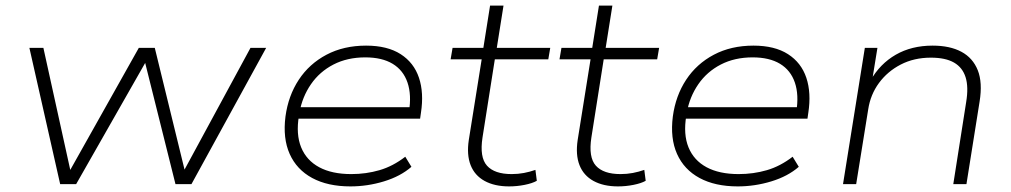

<svg xmlns="http://www.w3.org/2000/svg" viewBox="-20 -658 3612 686"><path d="M195 0 85 -487H135L235 -33H221L476 -487H533L644 -33H629L875 -487H931L664 0H607L492 -460H514L252 0Z M1232 8Q1151 8 1095.5 -22Q1040 -52 1015 -108Q990 -164 1000 -242Q1010 -316 1047.5 -373Q1085 -430 1146.5 -462.5Q1208 -495 1288 -495Q1364 -495 1411.5 -464.5Q1459 -434 1477 -380Q1495 -326 1484 -255L1481 -234H1028L1035 -275H1465L1441 -258Q1451 -319 1436 -363Q1421 -407 1383 -430Q1345 -453 1285 -453Q1221 -453 1171.5 -427.5Q1122 -402 1091 -357Q1060 -312 1050 -256L1048 -244Q1037 -178 1056 -131.5Q1075 -85 1120.5 -60.5Q1166 -36 1235 -36Q1288 -36 1336 -50Q1384 -64 1428 -98L1450 -62Q1411 -28 1352 -10Q1293 8 1232 8Z M1799 8Q1747 8 1711.5 -11.5Q1676 -31 1661.5 -68Q1647 -105 1655 -158L1701 -446H1590L1597 -487H1707L1731 -638H1779L1755 -487H1946L1939 -446H1748L1704 -167Q1693 -96 1720 -66Q1747 -36 1808 -36Q1831 -36 1852 -40Q1873 -44 1893 -51L1898 -12Q1882 -3 1854.5 2.5Q1827 8 1799 8Z M2188 8Q2136 8 2100.5 -11.5Q2065 -31 2050.5 -68Q2036 -105 2044 -158L2090 -446H1979L1986 -487H2096L2120 -638H2168L2144 -487H2335L2328 -446H2137L2093 -167Q2082 -96 2109 -66Q2136 -36 2197 -36Q2220 -36 2241 -40Q2262 -44 2282 -51L2287 -12Q2271 -3 2243.5 2.5Q2216 8 2188 8Z M2616 8Q2535 8 2479.5 -22Q2424 -52 2399 -108Q2374 -164 2384 -242Q2394 -316 2431.5 -373Q2469 -430 2530.5 -462.5Q2592 -495 2672 -495Q2748 -495 2795.5 -464.5Q2843 -434 2861 -380Q2879 -326 2868 -255L2865 -234H2412L2419 -275H2849L2825 -258Q2835 -319 2820 -363Q2805 -407 2767 -430Q2729 -453 2669 -453Q2605 -453 2555.5 -427.5Q2506 -402 2475 -357Q2444 -312 2434 -256L2432 -244Q2421 -178 2440 -131.5Q2459 -85 2504.5 -60.5Q2550 -36 2619 -36Q2672 -36 2720 -50Q2768 -64 2812 -98L2834 -62Q2795 -28 2736 -10Q2677 8 2616 8Z M2992 0 3070 -487H3115L3096 -370H3090Q3124 -430 3180.5 -462.5Q3237 -495 3312 -495Q3374 -495 3415 -473Q3456 -451 3473.5 -407Q3491 -363 3480 -295L3433 0H3386L3432 -293Q3441 -347 3430 -382Q3419 -417 3388.5 -434.5Q3358 -452 3306 -452Q3246 -452 3198.5 -427.5Q3151 -403 3120.5 -361.5Q3090 -320 3082 -267L3039 0Z"/></svg>

Font: Nunito Sans 10pt SemiExpanded ExtraLight
Style: Italic
Weight: 250
Width: 6
Italic angle: -9°
Designer: Vernon Adams
Foundry: Vernon Adams
Version: Version 3.101;gftools[0.9.27]